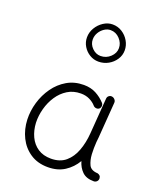

<svg xmlns="http://www.w3.org/2000/svg" viewBox="-166 -1022 971 1147"><g transform="rotate(20 319.5 -448.0)"><path d="M275.9 -34.7Q333.5 -34.7 369.4 -65.4Q405.3 -96.2 423.8 -146.7Q442.4 -197.3 446.8 -257.3L463.9 -484.9Q464.8 -496.1 473.4 -502.9Q481.9 -509.8 492.7 -508.3Q503.9 -506.8 511.7 -497.8Q519.5 -488.8 518.6 -478L501.5 -250Q500.5 -235.4 498.5 -221.2Q497.1 -201.7 496.8 -181.4Q496.6 -161.1 497.6 -143.1Q500 -105 513.2 -77.4Q526.4 -49.8 569.3 -47.9Q577.1 -45.9 583.5 -40Q589.8 -34.2 590.3 -22Q590.3 -10.7 582.3 -2.9Q574.2 4.9 563 4.9Q515.1 4.9 489.5 -20.3Q463.9 -45.4 453.1 -83.5Q425.8 -37.1 381.8 -8.8Q337.9 19.5 275.9 19.5Q211.4 19.5 164.8 -11.2Q118.2 -42 92.5 -93.5Q66.9 -145 64.5 -206.5Q62.5 -261.2 78.6 -315.9Q94.7 -370.6 127 -416Q159.2 -461.4 206.1 -488.8Q252.9 -516.1 312.5 -516.1Q356.4 -516.1 390.1 -498.3Q423.8 -480.5 449.2 -452.6Q456.5 -443.8 455.3 -432.6Q454.1 -421.4 445.8 -415Q437 -408.7 425.5 -410.6Q414.1 -412.6 407.2 -421.9Q392.1 -438.5 368.2 -450.2Q344.2 -461.9 313 -461.9Q265.6 -461.9 229 -439.2Q192.4 -416.5 167.5 -378.9Q142.6 -341.3 130.4 -296.1Q118.2 -251 119.6 -206.1Q122.1 -158.2 140.4 -119.1Q158.7 -80.1 192.9 -57.4Q227.1 -34.7 275.9 -34.7ZM470.2 -793Q470.2 -761.2 452.6 -734.6Q435.1 -708 406.5 -692.1Q377.9 -676.3 344.2 -676.3Q314.5 -676.3 288.6 -691.9Q262.7 -707.5 247.1 -733.4Q231.4 -759.3 231.4 -789.6Q231.4 -822.3 248.3 -850.6Q265.1 -878.9 292.5 -896.7Q319.8 -914.6 350.1 -914.6Q383.8 -914.6 410.9 -897.2Q438 -879.9 454.1 -852.1Q470.2 -824.2 470.2 -793ZM433.1 -793.5Q433.1 -826.2 408.7 -852.3Q384.3 -878.4 350.1 -878.4Q330.1 -878.4 311 -866Q292 -853.5 280 -833.3Q268.1 -813 268.1 -790Q268.1 -759.3 291.5 -735.8Q314.9 -712.4 344.7 -712.4Q380.9 -712.4 407 -737.1Q433.1 -761.7 433.1 -793.5Z"/></g></svg>

Font: Mikhak Light
Style: Regular
Weight: 300
Designer: Amin Abedi
Version: Version 3.3